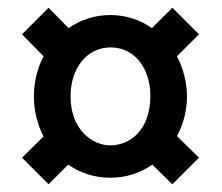

<svg xmlns="http://www.w3.org/2000/svg" viewBox="-20 -502 576 498"><path d="M266 -463C226 -463 189 -451 158 -429L106 -482L37 -413L93 -356C77 -325 68 -290 68 -252C68 -214 77 -179 93 -148L37 -93L106 -24L157 -75C188 -53 226 -41 266 -41C306 -41 344 -53 375 -75L427 -24L496 -93L439 -149C455 -179 465 -214 465 -252C465 -289 455 -325 439 -356L496 -413L427 -482L374 -429C343 -451 306 -463 266 -463ZM267 -379C331 -379 370 -322 370 -254C370 -163 316 -125 266 -125C220 -125 163 -165 163 -252C163 -325 205 -379 267 -379Z"/></svg>

Font: Rosario
Style: Bold
Weight: 700
Designer: Hector Gatti
Foundry: Omnibus Type
Version: Version 1.100